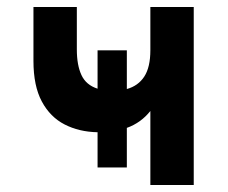

<svg xmlns="http://www.w3.org/2000/svg" viewBox="-20 -531 654 551"><path d="M260 -50.5V-151.5Q207 -152.5 165.5 -173.8Q124 -195 100 -239.8Q76 -284.5 76 -356V-511H200.5V-389Q200.5 -344 213.8 -315.5Q227 -287 260 -276.5V-386.5H344V-275.5Q376.5 -284.5 394 -311.2Q411.5 -338 411.5 -387V-511H536V0H411.5V-212.5Q384.5 -178.5 344 -164V-50.5Z"/></svg>

Font: Overpass
Style: Bold
Weight: 700
Designer: Delve Withrington, Dave Bailey, Thomas Jockin
Foundry: Delve Fonts LLC
Version: Version 4.000; ttfautohint (v1.8.3)